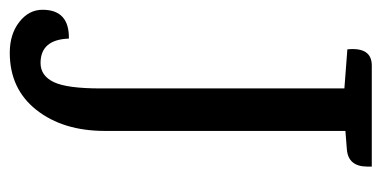

<svg xmlns="http://www.w3.org/2000/svg" viewBox="-215 -505 781 393"><g transform="rotate(90 175.5 -308.5)"><path d="M113 -679H320V-670Q320 -631 285 -628L247 -625V-133Q247 -47 204 7.5Q161 62 87 62Q49 62 24 42.5Q-1 23 -1 -5Q-1 -60 58 -59Q60 -1 108 -1Q134 -1 147 -28Q160 -55 160 -124V-623H159L80 -629Q75 -679 113 -679Z"/></g></svg>

Font: Karma Medium
Style: Regular
Weight: 500
Designer: Joana Correia
Foundry: Indian Type Foundry
Version: Version 1.202;PS 1.0;hotconv 1.0.78;makeotf.lib2.5.61930; tt